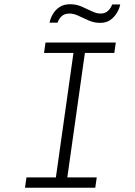

<svg xmlns="http://www.w3.org/2000/svg" viewBox="-20 -887 640 907"><path d="M98 0 105 -49H244L327 -637H188L195 -686H527L520 -637H381L298 -49H437L430 0ZM214 -780Q218 -800 229.5 -820Q241 -840 261 -853.5Q281 -867 311 -867Q340 -867 365.5 -856Q391 -845 413.5 -834Q436 -823 455 -823Q476 -823 489.5 -835Q503 -847 510 -866H548Q544 -846 532 -826Q520 -806 501 -792.5Q482 -779 453 -779Q425 -779 399.5 -790Q374 -801 351.5 -812Q329 -823 308 -823Q286 -823 272.5 -811.5Q259 -800 252 -780Z"/></svg>

Font: Chivo Mono Medium Thin
Style: Italic
Weight: 250
Italic angle: -8.05°
Monospace: yes
Version: Version 1.008